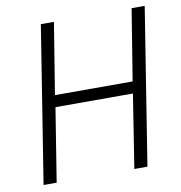

<svg xmlns="http://www.w3.org/2000/svg" viewBox="-79 -779 802 852"><g transform="rotate(-10 321.5 -352.5)"><path d="M49 0 161 -705H220L168 -384H518L570 -705H629L517 0H458L510 -331H161L108 0Z"/></g></svg>

Font: Nunito Sans 10pt Condensed Light
Style: Italic
Weight: 300
Width: 3
Italic angle: -9°
Designer: Vernon Adams
Foundry: Vernon Adams
Version: Version 3.101;gftools[0.9.27]